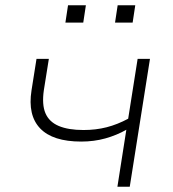

<svg xmlns="http://www.w3.org/2000/svg" viewBox="-20 -711 657 731"><path d="M427 0 461 -217Q424 -196 381 -184Q338 -172 289 -172Q181 -172 133 -222Q85 -272 100 -367L119 -487H166L147 -368Q139 -313 153 -280Q167 -247 203.5 -231.5Q240 -216 298 -216Q345 -216 386 -226.5Q427 -237 468 -259L504 -487H551L474 0ZM418 -625 428 -691H495L485 -625ZM229 -625 239 -691H307L297 -625Z"/></svg>

Font: Nunito Sans 10pt SemiExpanded ExtraLight
Style: Italic
Weight: 250
Width: 6
Italic angle: -9°
Designer: Vernon Adams
Foundry: Vernon Adams
Version: Version 3.101;gftools[0.9.27]